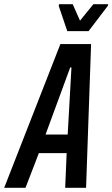

<svg xmlns="http://www.w3.org/2000/svg" viewBox="-60 -899 538 919"><path d="M-40 0 229 -688H376L352 0H252L259 -166H126L62 0ZM158 -255H264L282 -576H276ZM262 -750 221 -871 223 -879H288L323 -800L387 -879H458L456 -871L364 -750Z"/></svg>

Font: Saira ExtraCondensed SemiBold
Style: Italic
Weight: 600
Width: 2
Italic angle: -12°
Designer: Hector Gatti with collaboration of the Omnibus-Type team
Foundry: Omnibus-Type
Version: Version 1.101